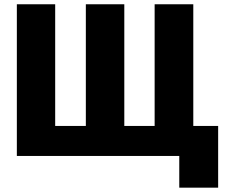

<svg xmlns="http://www.w3.org/2000/svg" viewBox="-20 -720 1061 890"><path d="M811 2.9H58.1V-700.2H235.8V-136.2H377.9V-700.2H556.2V-136.2H696.8V-700.2H876V-136.2H991.2V149.9H811Z"/></svg>

Font: LT Superior Black
Style: Regular
Weight: 900
Designer: Daniel Lyons
Foundry: LyonsType
Version: Version 2.005